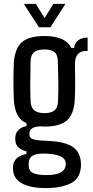

<svg xmlns="http://www.w3.org/2000/svg" viewBox="-20 -793 476 986"><path d="M216 173Q141 173 97 151Q53 129 48 87Q47 81 46.5 74Q46 67 47 61Q49 33 69 17.5Q89 2 116 -2V-16Q62 -29 59 -70Q58 -76 58 -81Q58 -86 59 -91Q60 -111 76 -126.5Q92 -142 116 -145V-160Q84 -174 69 -204Q54 -234 51 -281Q49 -331 49 -375Q49 -419 51 -470Q56 -544 92 -576Q128 -608 209 -608Q316 -608 346 -547H361Q363 -572 381.5 -586Q400 -600 430 -600V-531H419Q394 -531 379.5 -514.5Q365 -498 365 -463Q366 -410 366 -366Q366 -322 364 -281Q360 -208 324.5 -175.5Q289 -143 209 -143Q205 -143 201.5 -143.5Q198 -144 195 -144Q159 -144 145 -134Q131 -124 131 -107V-102Q131 -83 153 -77Q175 -71 221 -70Q304 -67 346.5 -43Q389 -19 395 36Q397 52 395 68Q389 128 339 150.5Q289 173 216 173ZM209 -212Q241 -212 258.5 -225Q276 -238 278 -272Q280 -321 279.5 -371Q279 -421 277 -480Q276 -512 260 -525.5Q244 -539 209 -539Q172 -539 155 -525Q138 -511 137 -478Q136 -419 135.5 -371Q135 -323 137 -273Q139 -239 157 -225.5Q175 -212 209 -212ZM218 106Q307 106 316 62Q320 50 316 37Q308 0 217 -4Q171 -6 150 5Q129 16 128 40Q126 51 128 64Q130 86 151 96Q172 106 218 106ZM102 -773H164L209 -700L254 -773H316L239 -653H180Z"/></svg>

Font: Big Shoulders Text Medium
Style: Regular
Weight: 500
Designer: Patric King
Foundry: XO Type Co
Version: Version 1.000; ttfautohint (v1.8.2)